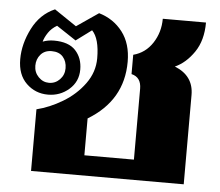

<svg xmlns="http://www.w3.org/2000/svg" viewBox="-45 -614 761 664"><g transform="rotate(5 335.5 -282.0)"><path d="M86 -214Q131 -225 176 -252Q221 -279 250.5 -319.5Q280 -360 280 -408Q280 -476 254 -503L200 -463L132 -508Q113 -497 102 -480.5Q91 -464 87 -449Q105 -456 126 -456Q177 -456 201 -430Q225 -404 225 -364Q225 -322 194 -295Q163 -268 121 -268Q77 -268 46 -298Q15 -328 15 -382Q15 -435 42 -488.5Q69 -542 120 -564L197 -512L273 -564Q324 -549 355 -508.5Q386 -468 386 -405Q386 -271 265 -198V-70H437V-316Q437 -356 403 -364V-431Q445 -442 469.5 -479.5Q494 -517 494 -564H644Q644 -502 616 -461Q588 -420 550 -403Q616 -377 616 -310V0H86ZM174 -364Q174 -388 160.5 -403.5Q147 -419 121 -419Q97 -419 83 -403Q69 -387 69 -364Q69 -341 84.5 -325Q100 -309 121 -309Q143 -309 158.5 -325Q174 -341 174 -364Z"/></g></svg>

Font: Taviraj
Style: Bold
Weight: 700
Designer: Katatrad Team
Foundry: CadsonDemak
Version: Version 1.001